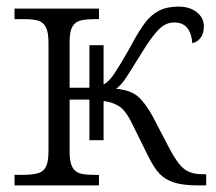

<svg xmlns="http://www.w3.org/2000/svg" viewBox="-20 -562 655 582"><path d="M24 -32H48Q79 -32 95.5 -37Q112 -42 119.5 -57Q127 -72 127 -105V-433Q127 -464 119 -479.5Q111 -495 95.5 -499.5Q80 -504 51 -504H24V-536H280V-504H270Q239 -504 223 -499.5Q207 -495 199 -480.5Q191 -466 191 -436V-296H251V-425H294V-306Q310 -314 327 -339.5Q344 -365 369 -409L379 -427Q402 -470 420 -493.5Q438 -517 462 -529.5Q486 -542 521 -542Q555 -542 576.5 -525Q598 -508 598 -482Q598 -461 588.5 -448Q579 -435 563 -431Q558 -494 508 -494Q482 -494 460.5 -472Q439 -450 409 -401L394 -377Q371 -339 358.5 -321Q346 -303 332 -293Q375 -289 397.5 -270Q420 -251 443 -209L493 -113Q517 -67 537.5 -50.5Q558 -34 592 -34H605V0H582Q534 0 507 -9Q480 -18 463.5 -35.5Q447 -53 430 -87L378 -192Q363 -223 345 -237Q327 -251 294 -256V-137H251V-260H191V-102Q191 -71 199 -56Q207 -41 222 -36.5Q237 -32 266 -32H280V0H24Z"/></svg>

Font: Noto Serif Light
Style: Regular
Weight: 300
Designer: Monotype Design Team
Foundry: Monotype Imaging Inc.
Version: Version 1.001